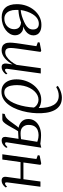

<svg xmlns="http://www.w3.org/2000/svg" viewBox="878 -1750 883 2680"><g transform="rotate(90 1320.0 -409.5)"><path d="M221 9Q177.5 9 143.5 -4Q109.5 -17 85.8 -43.5Q62 -70 49.8 -109.8Q37.5 -149.5 37.5 -203Q37.5 -275 60.2 -337Q83 -399 122.8 -446Q162.5 -493 214.5 -519.2Q266.5 -545.5 325.5 -545.5Q380 -545.5 412.2 -530Q444.5 -514.5 459 -489.8Q473.5 -465 473.5 -435.5Q473.5 -402 458.2 -374.2Q443 -346.5 415 -326Q387 -305.5 350 -292.5Q390.5 -293 417.2 -277Q444 -261 458 -235Q472 -209 472 -179.5Q472 -141.5 452.8 -107.8Q433.5 -74 399.2 -47.5Q365 -21 319.2 -6Q273.5 9 221 9ZM239.5 -28.5Q283 -28.5 316.2 -46.8Q349.5 -65 368.2 -96.2Q387 -127.5 387 -166Q387 -192.5 377.2 -213Q367.5 -233.5 346.8 -246Q326 -258.5 293.5 -261.5Q286 -259 273 -254.2Q260 -249.5 242.8 -244.5Q225.5 -239.5 204 -235Q187 -232 165.8 -228.8Q144.5 -225.5 118.5 -224.5Q118 -215.5 118 -207.5Q118 -199.5 118 -188Q118 -140.5 132.2 -104.5Q146.5 -68.5 173.8 -48.5Q201 -28.5 239.5 -28.5ZM119.5 -256.5Q144.5 -259 165 -263Q185.5 -267 204.5 -273.2Q223.5 -279.5 243.5 -287Q282.5 -302 316.2 -320.2Q350 -338.5 370.5 -364.5Q391 -390.5 391 -428Q391 -468 370.2 -488.8Q349.5 -509.5 311.5 -509.5Q270 -509.5 237.2 -487.2Q204.5 -465 180.5 -428Q156.5 -391 141.2 -346.2Q126 -301.5 119.5 -256.5Z M679 10Q646.5 10 623.2 -1.8Q600 -13.5 587.2 -39.2Q574.5 -65 574.5 -107Q574.5 -121.5 576.5 -145.5Q578.5 -169.5 582.2 -197Q586 -224.5 589.5 -249Q593 -273.5 595.5 -288.5L624 -475.5L569 -496L573 -521L686.5 -543L704 -533L668 -282.5Q665.5 -264.5 662.2 -242.2Q659 -220 656 -197.2Q653 -174.5 651 -153.8Q649 -133 649 -118Q649 -88 656.2 -71Q663.5 -54 677.5 -47.2Q691.5 -40.5 711.5 -40.5Q740.5 -40.5 772.5 -61.8Q804.5 -83 834.2 -119Q864 -155 885 -199L931.5 -536.5H1005L941 -76Q938.5 -58 941.8 -47.8Q945 -37.5 955 -37.5Q965 -37.5 978 -45.5Q991 -53.5 1007 -71L1017.5 -51.5Q1012 -42 997.2 -27.5Q982.5 -13 961.5 -1.8Q940.5 9.5 915.5 9.5Q886 9.5 874.8 -8.8Q863.5 -27 866 -51.5Q866 -54 867.5 -64.2Q869 -74.5 871 -88.5Q873 -102.5 875 -116.5Q877 -130.5 878.5 -140L877.5 -140.5Q860 -110 838.8 -82.8Q817.5 -55.5 792.5 -34.8Q767.5 -14 739.2 -2Q711 10 679 10Z M1258.5 12Q1201.5 12 1163.5 -15.2Q1125.5 -42.5 1106.2 -90Q1087 -137.5 1087 -197Q1087 -265 1108.8 -327.2Q1130.5 -389.5 1169.2 -438.2Q1208 -487 1259.5 -515Q1311 -543 1370.5 -543Q1403 -543 1435.2 -533.8Q1467.5 -524.5 1487.5 -508Q1487 -577.5 1476 -629.8Q1465 -682 1443.8 -717Q1422.5 -752 1390.5 -769.8Q1358.5 -787.5 1315.5 -787.5Q1285.5 -787.5 1255.5 -778.8Q1225.5 -770 1194.5 -751.5L1177.5 -774Q1202 -792 1230.2 -804.8Q1258.5 -817.5 1287 -824.2Q1315.5 -831 1342.5 -831Q1410 -831 1453.2 -801.2Q1496.5 -771.5 1520.8 -721.5Q1545 -671.5 1553.5 -609.8Q1562 -548 1560 -484.5Q1558 -418.5 1545.2 -349Q1532.5 -279.5 1509 -215.2Q1485.5 -151 1450.2 -99.5Q1415 -48 1367.2 -18Q1319.5 12 1258.5 12ZM1269 -27.5Q1306.5 -27.5 1338 -51Q1369.5 -74.5 1394.5 -115.5Q1419.5 -156.5 1437.5 -209.5Q1455.5 -262.5 1466.2 -322Q1477 -381.5 1480.5 -441Q1472 -458.5 1455.2 -473Q1438.5 -487.5 1416.8 -496.2Q1395 -505 1370.5 -505Q1338.5 -505 1308.5 -490.2Q1278.5 -475.5 1252.8 -448Q1227 -420.5 1207.8 -383Q1188.5 -345.5 1178 -300Q1167.5 -254.5 1167.5 -203.5Q1167.5 -160.5 1175.8 -120Q1184 -79.5 1206 -53.5Q1228 -27.5 1269 -27.5Z M2033 -72.5 2043.5 -54Q2037.5 -44.5 2023 -29.2Q2008.5 -14 1987 -2.2Q1965.5 9.5 1938 9.5Q1914 9.5 1901.2 -4.8Q1888.5 -19 1890 -45L1917.5 -226Q1905 -225 1885.2 -224Q1865.5 -223 1845.2 -222Q1825 -221 1811 -220Q1799 -202.5 1786 -179.5Q1773 -156.5 1759 -130.8Q1745 -105 1729 -78.5Q1707.5 -42 1687.2 -21Q1667 0 1646 0H1564.5L1570.5 -33L1598 -42Q1615.5 -47.5 1633.8 -64.8Q1652 -82 1670.2 -106Q1688.5 -130 1706 -155.2Q1723.5 -180.5 1740.2 -202.2Q1757 -224 1771.5 -237.5L1793.5 -223Q1762 -224.5 1734.5 -234Q1707 -243.5 1685.8 -261Q1664.5 -278.5 1652.5 -303.5Q1640.5 -328.5 1640.5 -361.5Q1640.5 -416 1670 -456Q1699.5 -496 1750.8 -518.2Q1802 -540.5 1867 -540.5Q1884 -540.5 1905.5 -539Q1927 -537.5 1948.5 -535.2Q1970 -533 1986 -530.5L2041 -543.5L1966.5 -65Q1964 -50.5 1969 -44.2Q1974 -38 1981.5 -38Q1993 -38 2005 -46.5Q2017 -55 2033 -72.5ZM1922 -262 1959 -487.5Q1952 -490.5 1936.8 -495Q1921.5 -499.5 1902.8 -502.8Q1884 -506 1865.5 -506Q1831 -506 1798.2 -494Q1765.5 -482 1744.2 -451Q1723 -420 1723 -363.5Q1723 -319 1751.5 -286.8Q1780 -254.5 1841 -254.5Q1857 -254.5 1873.2 -255.8Q1889.5 -257 1902.5 -258.8Q1915.5 -260.5 1922 -262Z M2525.5 -71.5Q2523.5 -53.5 2527.5 -45.5Q2531.5 -37.5 2538 -37.5Q2547.5 -37.5 2559.5 -44Q2571.5 -50.5 2585.5 -66.5L2596.5 -47Q2590 -37 2575.8 -23.2Q2561.5 -9.5 2541.8 0.2Q2522 10 2498.5 10Q2482 10 2469.5 3.5Q2457 -3 2451 -17.5Q2445 -32 2448 -55L2475.5 -254H2242L2206.5 0H2133L2199.5 -475.5L2145.5 -495.5L2150.5 -521L2261.5 -543L2280.5 -532.5L2247.5 -294.5H2481L2513 -532H2586Z"/></g></svg>

Font: Merriweather 72pt Light
Style: Italic
Weight: 300
Italic angle: -7.8°
Version: Version 2.101